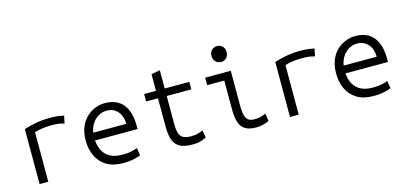

<svg xmlns="http://www.w3.org/2000/svg" viewBox="-67 -1201 3493 1659"><g transform="rotate(-15 1680.0 -371.5)"><path d="M126 0V-492Q183 -510 240.5 -520Q298 -530 352 -530Q378 -530 398 -529Q418 -528 438 -525Q458 -522 484 -517L470 -450Q445 -457 426.5 -460Q408 -463 390.5 -463.5Q373 -464 350 -464Q313 -464 276.5 -459Q240 -454 204 -443V0Z M872 12Q781 12 722.5 -24.5Q664 -61 636 -123Q608 -185 608 -259Q608 -328 629 -379Q650 -430 685.5 -463.5Q721 -497 764 -513.5Q807 -530 852 -530Q919 -530 967 -501.5Q1015 -473 1041 -414.5Q1067 -356 1067 -267Q1067 -263 1067 -255Q1067 -247 1067 -240H686Q694 -151 743.5 -105.5Q793 -60 884 -60Q935 -60 969 -68Q1003 -76 1018 -83L1029 -17Q1017 -8 972.5 2Q928 12 872 12ZM689 -309H984Q984 -358 966.5 -392Q949 -426 919 -444.5Q889 -463 850 -463Q805 -463 770.5 -440.5Q736 -418 715 -382.5Q694 -347 689 -309Z M1493 12Q1412 12 1372 -14.5Q1332 -41 1319 -89Q1306 -137 1306 -201V-451H1200V-518H1306V-667L1384 -681V-518H1604V-451H1384V-200Q1384 -145 1395 -114.5Q1406 -84 1431.5 -72Q1457 -60 1500 -60Q1540 -60 1563.5 -67.5Q1587 -75 1605 -83L1617 -17Q1609 -13 1577 -0.5Q1545 12 1493 12Z M2062 12Q1998 12 1962.5 -11Q1927 -34 1913 -79.5Q1899 -125 1899 -195V-451H1746V-518H1975V-200Q1975 -143 1985.5 -112.5Q1996 -82 2016.5 -71Q2037 -60 2065 -60Q2101 -60 2128.5 -69Q2156 -78 2167 -84L2178 -16Q2176 -14 2159.5 -7Q2143 0 2117.5 6Q2092 12 2062 12ZM1915 -613Q1887 -613 1867 -632.5Q1847 -652 1847 -684Q1847 -717 1867 -736Q1887 -755 1915 -755Q1944 -755 1963 -736Q1982 -717 1982 -684Q1982 -652 1963 -632.5Q1944 -613 1915 -613Z M2366 0V-492Q2423 -510 2480.5 -520Q2538 -530 2592 -530Q2618 -530 2638 -529Q2658 -528 2678 -525Q2698 -522 2724 -517L2710 -450Q2685 -457 2666.5 -460Q2648 -463 2630.5 -463.5Q2613 -464 2590 -464Q2553 -464 2516.5 -459Q2480 -454 2444 -443V0Z M3112 12Q3021 12 2962.5 -24.5Q2904 -61 2876 -123Q2848 -185 2848 -259Q2848 -328 2869 -379Q2890 -430 2925.5 -463.5Q2961 -497 3004 -513.5Q3047 -530 3092 -530Q3159 -530 3207 -501.5Q3255 -473 3281 -414.5Q3307 -356 3307 -267Q3307 -263 3307 -255Q3307 -247 3307 -240H2926Q2934 -151 2983.5 -105.5Q3033 -60 3124 -60Q3175 -60 3209 -68Q3243 -76 3258 -83L3269 -17Q3257 -8 3212.5 2Q3168 12 3112 12ZM2929 -309H3224Q3224 -358 3206.5 -392Q3189 -426 3159 -444.5Q3129 -463 3090 -463Q3045 -463 3010.5 -440.5Q2976 -418 2955 -382.5Q2934 -347 2929 -309Z"/></g></svg>

Font: Ubuntu Sans Mono
Style: Regular
Weight: 400
Monospace: yes
Designer: Dalton Maag Ltd
Foundry: Dalton Maag Ltd
Version: Version 1.006